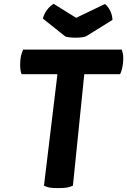

<svg xmlns="http://www.w3.org/2000/svg" viewBox="-20 -967 656 991"><path d="M599.6 -584Q607.4 -597.7 611.3 -619.1Q616.2 -640.6 616.2 -663.1Q616.2 -678.7 614.3 -690.4Q611.3 -703.1 608.4 -710.9Q438.5 -710.9 99.6 -710.9Q92.8 -697.3 87.9 -676.8Q84 -655.3 84 -632.8Q84 -617.2 85.9 -604.5Q87.9 -591.8 91.8 -584Q153.3 -584 276.4 -584Q258.8 -440.4 207 -8.8Q217.8 -2.9 234.4 1Q252 3.9 280.3 3.9Q308.6 3.9 326.2 1Q344.7 -2.9 356.4 -8.8Q376 -200.2 415 -584Q460.9 -584 599.6 -584ZM256.8 -947.3Q237.3 -935.5 222.7 -916Q208 -896.5 201.2 -871.1Q239.3 -840.8 316.4 -779.3Q322.3 -776.4 336.9 -774.4Q350.6 -772.5 369.1 -772.5Q387.7 -772.5 402.3 -774.4Q416 -776.4 423.8 -779.3Q469.7 -807.6 560.5 -864.3Q559.6 -888.7 548.8 -911.1Q538.1 -933.6 521.5 -946.3Q471.7 -921.9 373 -875Q343.8 -892.6 256.8 -947.3Z"/></svg>

Font: cl
Style: Bold Italic
Weight: 400
Designer: Mitja Miklavcic
Version: Version 7.504; 2011; Build 1022